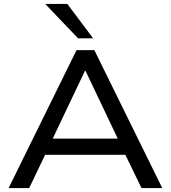

<svg xmlns="http://www.w3.org/2000/svg" viewBox="-20 -961 872 981"><path d="M24 0 371 -705H462L809 0H703L606 -200L656 -170H175L225 -200L129 0ZM414 -599 239 -231 210 -253H621L592 -231L417 -599ZM379 -765 211 -941H324L456 -765Z"/></svg>

Font: Nunito Sans 10pt SemiExpanded Medium
Style: Regular
Weight: 500
Width: 6
Designer: Vernon Adams
Foundry: Vernon Adams
Version: Version 3.101;gftools[0.9.27]